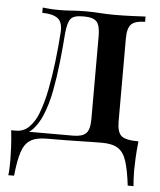

<svg xmlns="http://www.w3.org/2000/svg" viewBox="-50 -559 632 759"><g transform="rotate(5 266.0 -179.0)"><path d="M497 -515V-494Q459 -494 443 -479Q427 -464 427 -422V-93Q427 -51 443.5 -36Q460 -21 512 -21Q508 14 506.5 46Q505 78 505 95Q505 113 506 129.5Q507 146 508 157H485Q478 98 467 62.5Q456 27 433.5 12Q411 -3 369 -3Q345 -3 324.5 -2.5Q304 -2 280 -1.5Q256 -1 225 -0.5Q194 0 150 0Q108 0 85 14.5Q62 29 51 63.5Q40 98 34 157H11Q13 146 13.5 129.5Q14 113 14 95Q14 78 12.5 46Q11 14 7 -21H253Q289 -21 304 -36Q319 -51 319 -93V-422Q319 -464 305 -479Q291 -494 257 -494H248Q213 -494 201.5 -478.5Q190 -463 186 -422Q182 -366 175.5 -306.5Q169 -247 158.5 -191.5Q148 -136 129 -91Q116 -60 95.5 -36.5Q75 -13 42 -8L26 -21Q58 -21 79.5 -44Q101 -67 112 -96Q129 -140 139.5 -193Q150 -246 157 -304.5Q164 -363 168 -422Q171 -464 150.5 -479Q130 -494 89 -494V-515Q97 -514 114.5 -512.5Q132 -511 156 -511Q180 -511 205 -513Q230 -515 260 -515Q292 -515 317 -513Q342 -511 375 -511Q409 -511 444 -512.5Q479 -514 497 -515Z"/></g></svg>

Font: Playfair Display Medium
Style: Regular
Weight: 500
Designer: Claus Eggers Sørensen
Foundry: Claus Eggers Sørensen
Version: Version 1.203